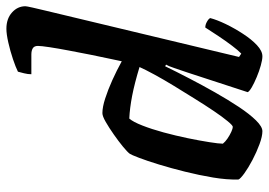

<svg xmlns="http://www.w3.org/2000/svg" viewBox="-140 -700 840 600"><g transform="rotate(-90 280.0 -400.0)"><path d="M170 0Q154 0 129.5 -9Q105 -18 80.2 -31Q55.5 -44 38.2 -56.5Q21 -69 19 -75Q18 -110.5 25.2 -154Q32.5 -197.5 43.5 -241.8Q54.5 -286 66 -323.5Q77.5 -361 87 -385.8Q96.5 -410.5 99.5 -414.5Q105 -422 121.8 -435.8Q138.5 -449.5 159.5 -464.2Q180.5 -479 198.8 -489.5Q217 -500 226.5 -500Q245.5 -500 272.5 -491.2Q299.5 -482.5 329.5 -469Q359.5 -455.5 388.5 -439.5Q390.5 -449.5 396.2 -475.8Q402 -502 408.8 -536.2Q415.5 -570.5 422 -604.5Q428.5 -638.5 432.5 -665Q436.5 -691.5 436.5 -701.5Q436.5 -713 429.2 -717.5Q422 -722 409.5 -722H348Q348 -733 351 -744.8Q354 -756.5 356 -764Q370 -771 395.2 -779.5Q420.5 -788 447 -794Q473.5 -800 490 -800Q521.5 -800 541 -782.5Q560.5 -765 560.5 -740.5Q560.5 -737 556.2 -717.8Q552 -698.5 546.5 -676.5L402 -73L412.5 -66Q422.5 -75.5 437.2 -95Q452 -114.5 467.5 -137.8Q483 -161 494 -178.5Q503 -178.5 512.2 -173.2Q521.5 -168 523.5 -163Q518 -142 504.8 -114.5Q491.5 -87 474.2 -60.5Q457 -34 438.8 -17Q420.5 0 404 0Q393.5 0 375.5 -5Q357.5 -10 339 -17.8Q320.5 -25.5 307.2 -33.2Q294 -41 292 -46L353 -233Q361 -256.5 367.5 -275.8Q374 -295 378 -301L373 -304Q356.5 -270 335.2 -229Q314 -188 291 -147.5Q268 -107 245.8 -73.5Q223.5 -40 203.8 -20Q184 0 170 0ZM183.5 -92.5Q188 -92.5 201.2 -108.5Q214.5 -124.5 232.8 -151.5Q251 -178.5 271.2 -211Q291.5 -243.5 311.5 -276.2Q331.5 -309 347 -337.5Q362.5 -366 370.5 -384Q319.5 -399.5 280.8 -407Q242 -414.5 209.5 -416Q199 -404 187.8 -375.2Q176.5 -346.5 166.2 -308.8Q156 -271 148.2 -233.5Q140.5 -196 135.8 -166Q131 -136 131 -123.5Q137 -116 147.2 -109Q157.5 -102 168 -97.2Q178.5 -92.5 183.5 -92.5Z"/></g></svg>

Font: Texturina Medium
Style: Italic
Weight: 500
Italic angle: -11°
Designer: Guillermo Torres Carreño
Foundry: Omnibus-Type
Version: Version 1.002